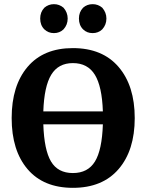

<svg xmlns="http://www.w3.org/2000/svg" viewBox="-20 -891 703 922"><path d="M193 -750Q173 -770 173 -802Q173 -833 193 -854Q213 -871 239 -871Q265 -871 285 -854Q305 -831 305 -802Q305 -772 285 -750Q266 -732 239 -732Q212 -732 193 -750ZM425 -732Q397 -732 379 -750Q359 -770 359 -802Q359 -833 379 -854Q398 -871 425 -871Q451 -871 471 -854Q491 -831 491 -802Q491 -772 471 -750Q452 -732 425 -732ZM330 -660Q472 -660 549.5 -569.5Q627 -479 627 -324Q627 -169 549.5 -79Q472 11 330 11Q189 11 112.5 -78.5Q36 -168 36 -324Q36 -480 112.5 -570Q189 -660 330 -660ZM330 -588Q260 -588 226 -532Q192 -476 188 -356H474Q470 -476 435.5 -532Q401 -588 330 -588ZM474 -294H188Q192 -171 225 -115.5Q258 -60 330 -60Q402 -60 436 -115.5Q470 -171 474 -294Z"/></svg>

Font: Arsenal
Style: Bold
Weight: 700
Designer: Andrij Shevchenko
Foundry: Stairsfor
Version: Version 2.001;PS 002.001;hotconv 1.0.88;makeotf.lib2.5.64775